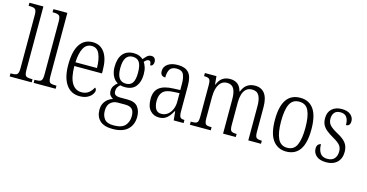

<svg xmlns="http://www.w3.org/2000/svg" viewBox="-95 -1216 3655 1912"><g transform="rotate(15 1732.5 -260.0)"><path d="M10 0V-32H21Q48 -32 63.5 -36.5Q79 -41 86 -56.5Q93 -72 93 -105V-656Q93 -705 76.5 -716.5Q60 -728 25 -728H10V-760H154V-105Q154 -72 160.5 -56.5Q167 -41 183 -36.5Q199 -32 226 -32H237V0Z M257 0V-32H268Q295 -32 310.5 -36.5Q326 -41 333 -56.5Q340 -72 340 -105V-656Q340 -705 323.5 -716.5Q307 -728 272 -728H257V-760H401V-105Q401 -72 407.5 -56.5Q414 -41 430 -36.5Q446 -32 473 -32H484V0Z M731 10Q642 10 592.5 -61.5Q543 -133 543 -263Q543 -404 589.5 -474Q636 -544 722 -544Q802 -544 846 -480Q890 -416 890 -298V-267H605Q606 -147 641.5 -90Q677 -33 740 -33Q786 -33 815 -57Q844 -81 859 -113Q865 -110 869.5 -103.5Q874 -97 874 -85Q874 -67 858 -44.5Q842 -22 810.5 -6Q779 10 731 10ZM828 -306Q827 -395 802.5 -450Q778 -505 723 -505Q666 -505 638 -452Q610 -399 606 -306Z M1133 240Q1045 240 1002 199.5Q959 159 959 89Q959 48 974.5 20Q990 -8 1013.5 -25.5Q1037 -43 1062 -50Q1045 -58 1031 -75.5Q1017 -93 1017 -123Q1017 -152 1032 -174Q1047 -196 1068 -212Q1033 -230 1013.5 -270.5Q994 -311 994 -361Q994 -450 1033 -497Q1072 -544 1147 -544Q1178 -544 1202.5 -534Q1227 -524 1242 -509Q1255 -524 1274.5 -543.5Q1294 -563 1321 -563Q1344 -563 1355.5 -548.5Q1367 -534 1367 -514Q1367 -495 1358.5 -482Q1350 -469 1332 -469Q1332 -490 1326 -502Q1320 -514 1306 -514Q1294 -514 1284 -507Q1274 -500 1262 -486Q1275 -466 1284.5 -437.5Q1294 -409 1294 -364Q1294 -288 1257.5 -241Q1221 -194 1147 -194Q1137 -194 1121 -195.5Q1105 -197 1097 -200Q1083 -189 1072.5 -172Q1062 -155 1062 -130Q1062 -104 1078.5 -93Q1095 -82 1127 -82H1204Q1278 -82 1309.5 -42Q1341 -2 1341 59Q1341 142 1289 191Q1237 240 1133 240ZM1145 -230Q1192 -230 1213.5 -262.5Q1235 -295 1235 -365Q1235 -441 1213 -474Q1191 -507 1143 -507Q1099 -507 1075.5 -472.5Q1052 -438 1052 -364Q1052 -230 1145 -230ZM1135 203Q1219 203 1253 164.5Q1287 126 1287 68Q1287 17 1264.5 -5Q1242 -27 1193 -27H1115Q1074 -27 1043.5 0Q1013 27 1013 86Q1013 135 1039.5 169Q1066 203 1135 203Z M1549 10Q1495 10 1459 -29Q1423 -68 1423 -148Q1423 -227 1470.5 -265Q1518 -303 1617 -306L1686 -309V-372Q1686 -436 1668.5 -471Q1651 -506 1598 -506Q1547 -506 1528 -476Q1509 -446 1509 -391Q1458 -391 1458 -445Q1458 -489 1496 -516.5Q1534 -544 1601 -544Q1675 -544 1711.5 -504.5Q1748 -465 1748 -372V-110Q1748 -61 1759 -46.5Q1770 -32 1800 -32H1803V0H1701L1692 -91H1687Q1672 -63 1654 -40Q1636 -17 1611 -3.5Q1586 10 1549 10ZM1564 -31Q1601 -31 1628.5 -52.5Q1656 -74 1671.5 -109.5Q1687 -145 1687 -188V-277L1627 -274Q1548 -271 1517 -238Q1486 -205 1486 -145Q1486 -94 1504.5 -62.5Q1523 -31 1564 -31Z M1868 0V-32H1881Q1906 -32 1920.5 -36.5Q1935 -41 1941 -56.5Q1947 -72 1947 -106V-430Q1947 -479 1933 -491.5Q1919 -504 1883 -504H1879V-536H1998L2006 -452H2010Q2030 -502 2062 -523Q2094 -544 2139 -544Q2185 -544 2215.5 -521Q2246 -498 2259 -448H2263Q2282 -499 2316 -521.5Q2350 -544 2396 -544Q2461 -544 2496 -498Q2531 -452 2531 -356V-104Q2531 -55 2546 -43.5Q2561 -32 2598 -32H2601V0H2470V-355Q2470 -424 2449 -461.5Q2428 -499 2378 -499Q2338 -499 2314.5 -477Q2291 -455 2281 -419Q2271 -383 2271 -341V-105Q2271 -56 2285 -44Q2299 -32 2336 -32H2341V0H2210V-355Q2210 -426 2189 -462.5Q2168 -499 2119 -499Q2079 -499 2055 -474.5Q2031 -450 2020 -411Q2009 -372 2009 -326V-103Q2009 -71 2015.5 -55.5Q2022 -40 2037.5 -36Q2053 -32 2078 -32H2083V0Z M2861 10Q2773 10 2723 -58Q2673 -126 2673 -268Q2673 -544 2863 -544Q2953 -544 3001 -476Q3049 -408 3049 -268Q3049 -126 3001 -58Q2953 10 2861 10ZM2862 -29Q2931 -29 2959 -90.5Q2987 -152 2987 -268Q2987 -386 2958.5 -445Q2930 -504 2862 -504Q2793 -504 2764.5 -445Q2736 -386 2736 -268Q2736 -151 2765.5 -90Q2795 -29 2862 -29Z M3275 10Q3206 10 3172 -20.5Q3138 -51 3138 -94Q3138 -124 3151 -137Q3164 -150 3179 -150Q3179 -94 3202 -60Q3225 -26 3277 -26Q3324 -26 3348.5 -53Q3373 -80 3373 -128Q3373 -164 3354 -189Q3335 -214 3280 -245Q3233 -272 3205 -295.5Q3177 -319 3164 -346.5Q3151 -374 3151 -412Q3151 -474 3189 -508.5Q3227 -543 3291 -543Q3351 -543 3382 -515.5Q3413 -488 3413 -451Q3413 -399 3370 -399Q3370 -508 3286 -508Q3243 -508 3223.5 -483.5Q3204 -459 3204 -421Q3204 -380 3228.5 -354Q3253 -328 3308 -298Q3373 -264 3400 -227.5Q3427 -191 3427 -137Q3427 -68 3386 -29Q3345 10 3275 10Z"/></g></svg>

Font: Noto Serif Tamil Condensed Light
Style: Italic
Weight: 300
Width: 3
Italic angle: -12°
Designer: Indian Type Foundry, Tom Grace, and the Monotype Design Team
Foundry: Monotype Imaging Inc.
Version: Version 2.003; ttfautohint (v1.8.4.7-5d5b)